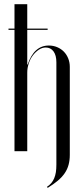

<svg xmlns="http://www.w3.org/2000/svg" viewBox="-20 -719 397 913"><path d="M111.6 -412.1H109.6V-442.1V-577H206.5V-583H109.6V-699H48.9V-583H20.4V-577H48.9V0H109.6V-373.8Q109.6 -396.5 116.9 -418.1Q124.1 -439.8 136.8 -456.2Q149.4 -472.6 165.1 -482.9Q180.8 -493.1 197.2 -493.1Q221 -493.1 234.6 -474.5Q248.1 -455.9 248.1 -422.6V63.2Q248.1 84 245.7 99.8Q243.2 115.6 237.7 128.8Q232.1 141.9 223.6 151.9Q215 161.9 203.4 169.4L206.8 174.4Q235.1 156.8 255.2 139.9Q275.2 123 287.9 104.3Q300.5 85.6 306.2 64.2Q311.9 42.9 311.9 17.6V-400.9Q311.9 -422.6 304.3 -441.3Q296.8 -460 283.4 -473.6Q270.1 -487.1 251.8 -494.8Q233.4 -502.5 212.1 -502.5Q176.9 -502.5 151.7 -479.9Q126.5 -457.2 111.6 -412.1Z"/></svg>

Font: Moniqa Black
Style: Regular
Weight: 900
Designer: Rajesh Rajput
Foundry: Rajesh Rajput
Version: Version 1.000